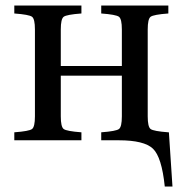

<svg xmlns="http://www.w3.org/2000/svg" viewBox="-20 -510 664 698"><path d="M32 0V-29Q86 -33 96.5 -41Q107 -49 107 -87V-403Q107 -441 96.5 -449Q86 -457 32 -461V-490H276V-461Q222 -457 211.5 -449Q201 -441 201 -403V-270H423V-403Q423 -441 412.5 -449Q402 -457 348 -461V-490H592V-461Q538 -457 527.5 -449Q517 -441 517 -403V-87Q517 -49 527.5 -41Q538 -33 592 -29H594L607 168H579Q568 61 536 30.5Q504 0 412 0H348V-29Q402 -33 412.5 -41Q423 -49 423 -87V-235H201V-87Q201 -49 211.5 -41Q222 -33 276 -29V0Z"/></svg>

Font: Linguistics Pro
Style: Regular
Weight: 400
Designer: Stefan Peev, Context Ltd
Foundry: Stefan Peev, Context Ltd
Version: Version 001.000